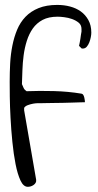

<svg xmlns="http://www.w3.org/2000/svg" viewBox="-20 -630 392 765"><path d="M18.6 -304.7Q18.6 -340.8 20.5 -377.4Q22.5 -414.1 29.3 -448.2Q36.1 -482.4 48.3 -511.7Q60.5 -541 81.5 -563Q102.5 -585 133.8 -597.7Q165 -610.4 208 -610.4Q235.4 -610.4 259.3 -604Q283.2 -597.7 301.8 -584.5Q320.3 -571.3 332 -550.3Q343.8 -529.3 343.8 -500Q343.8 -492.2 341.8 -481.9Q339.8 -471.7 335.9 -461.4Q332 -451.2 325.7 -443.8Q319.3 -436.5 309.6 -436.5Q307.6 -436.5 306.6 -436.5Q305.7 -436.5 304.7 -437.5L299.8 -442.4Q295.9 -446.3 294.9 -447.3Q295.9 -451.2 297.4 -459Q298.8 -466.8 300.3 -475.6Q301.8 -484.4 302.7 -492.7Q303.7 -501 304.7 -503.9V-514.6Q304.7 -530.3 293.5 -539.6Q282.2 -548.8 267.1 -554.2Q252 -559.6 235.8 -561.5Q219.7 -563.5 210 -563.5Q173.8 -563.5 149.9 -550.8Q126 -538.1 110.8 -516.6Q95.7 -495.1 86.9 -467.3Q78.1 -439.5 74.2 -409.7Q70.3 -379.9 69.3 -350.1Q68.4 -320.3 67.4 -294.9Q70.3 -287.1 74.2 -279.3Q78.1 -271.5 85.9 -266.6Q137.7 -268.6 194.8 -267.1Q252 -265.6 304.7 -256.8Q309.6 -255.9 312 -251.5Q314.5 -247.1 315.9 -241.2Q317.4 -235.4 317.9 -230Q318.4 -224.6 318.4 -222.7Q312.5 -222.7 298.3 -222.2Q284.2 -221.7 266.6 -221.2Q249 -220.7 230 -220.2Q210.9 -219.7 193.4 -219.7Q175.8 -219.7 162.1 -219.2Q148.4 -218.8 142.6 -218.8H129.9Q122.1 -218.8 111.3 -216.8Q100.6 -214.8 90.3 -210.9Q80.1 -207 76.2 -200.2V-190.4L124 85.9Q125 92.8 122.1 98.1Q119.1 103.5 113.3 107.4Q107.4 111.3 101.6 112.8Q95.7 114.3 90.8 114.3Q73.2 114.3 61.5 88.9Q49.8 63.5 42 23.9Q34.2 -15.6 29.3 -64.5Q24.4 -113.3 22 -159.7Q19.5 -206.1 19 -245.1Q18.6 -284.2 18.6 -304.7Z"/></svg>

Font: Swanky and Moo Moo Cyrillic
Style: Regular
Weight: 400
Designer: Kimberly Geswein; Denis Ignatov
Foundry: Kimberly Geswein; Denis Ignatov
Version: Version 1.003 June 27, 2018